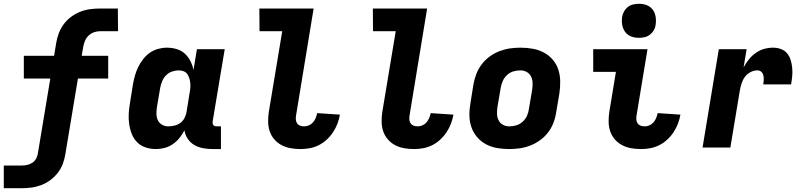

<svg xmlns="http://www.w3.org/2000/svg" viewBox="-35 -780 4255 1015"><path d="M-15 215V95H80Q94 95 108 92Q122 89 135 81Q148 73 155.5 59.5Q163 46 165 32L231 -365H91V-485H251L262 -552Q266 -578 275.5 -603.5Q285 -629 301.5 -651.5Q318 -674 341 -691Q364 -708 389.5 -718Q415 -728 441.5 -731.5Q468 -735 494 -735H588L589 -615H494Q478 -615 462 -609.5Q446 -604 433.5 -592Q421 -580 414.5 -564.5Q408 -549 405 -533L397 -485H537V-365H377L311 32Q307 58 298 83.5Q289 109 272 131.5Q255 154 232.5 171Q210 188 184 198Q158 208 131.5 211.5Q105 215 79 215Z M790 8Q761 8 735 -0.5Q709 -9 690.5 -27.5Q672 -46 662 -71Q652 -96 648 -123Q644 -150 645.5 -178.5Q647 -207 652 -235L668 -335Q672 -358 678.5 -381Q685 -404 695.5 -425.5Q706 -447 721.5 -467Q737 -487 757 -501Q777 -515 800.5 -521.5Q824 -528 847 -528Q874 -528 899 -520.5Q924 -513 942 -496.5Q960 -480 971.5 -457.5Q983 -435 988 -410L1006 -520H1153L1089 -137Q1089 -132 1089.5 -127Q1090 -122 1093 -118.5Q1096 -115 1100.5 -113.5Q1105 -112 1110 -112H1133V8H1090Q1064 8 1039 3.5Q1014 -1 993 -13Q972 -25 958 -45.5Q944 -66 940 -91Q929 -70 914 -51Q899 -32 878.5 -18Q858 -4 835 2Q812 8 790 8ZM854 -112Q870 -112 887 -116Q904 -120 918 -130Q932 -140 940 -155.5Q948 -171 951 -187L967 -287Q970 -301 971 -314Q972 -327 971 -340Q970 -353 966 -365.5Q962 -378 955.5 -388Q949 -398 936.5 -403Q924 -408 911 -408Q893 -408 875 -402Q857 -396 843.5 -382.5Q830 -369 822.5 -351Q815 -333 812 -316L795 -216Q792 -197 792 -179Q792 -161 799 -145.5Q806 -130 821 -121Q836 -112 854 -112Z M1554 8Q1527 8 1501.5 3.5Q1476 -1 1454 -12.5Q1432 -24 1415.5 -43Q1399 -62 1391 -85.5Q1383 -109 1382.5 -135.5Q1382 -162 1386 -188L1457 -615H1337L1336 -735H1623L1530 -169Q1528 -158 1529 -147Q1530 -136 1536 -127.5Q1542 -119 1552 -115.5Q1562 -112 1573 -112Q1586 -112 1598.5 -117.5Q1611 -123 1620 -133.5Q1629 -144 1634 -156.5Q1639 -169 1642 -182L1762 -174Q1758 -150 1749 -126.5Q1740 -103 1726 -81.5Q1712 -60 1692.5 -42Q1673 -24 1650 -12.5Q1627 -1 1602.5 3.5Q1578 8 1554 8Z M2154 8Q2127 8 2101.5 3.5Q2076 -1 2054 -12.5Q2032 -24 2015.5 -43Q1999 -62 1991 -85.5Q1983 -109 1982.5 -135.5Q1982 -162 1986 -188L2057 -615H1937L1936 -735H2223L2130 -169Q2128 -158 2129 -147Q2130 -136 2136 -127.5Q2142 -119 2152 -115.5Q2162 -112 2173 -112Q2186 -112 2198.5 -117.5Q2211 -123 2220 -133.5Q2229 -144 2234 -156.5Q2239 -169 2242 -182L2362 -174Q2358 -150 2349 -126.5Q2340 -103 2326 -81.5Q2312 -60 2292.5 -42Q2273 -24 2250 -12.5Q2227 -1 2202.5 3.5Q2178 8 2154 8Z M2657 8Q2624 8 2592.5 2.5Q2561 -3 2534 -17.5Q2507 -32 2487 -55.5Q2467 -79 2457 -108Q2447 -137 2446.5 -169.5Q2446 -202 2452 -235L2468 -335Q2473 -363 2483.5 -390Q2494 -417 2512 -440.5Q2530 -464 2554 -481.5Q2578 -499 2605.5 -509.5Q2633 -520 2660.5 -524Q2688 -528 2716 -528Q2749 -528 2780.5 -522.5Q2812 -517 2839.5 -502.5Q2867 -488 2887 -464.5Q2907 -441 2916.5 -412Q2926 -383 2926.5 -350.5Q2927 -318 2922 -285L2905 -185Q2901 -157 2890.5 -130Q2880 -103 2862 -79.5Q2844 -56 2819.5 -38.5Q2795 -21 2768 -10.5Q2741 0 2713 4Q2685 8 2657 8ZM2657 -112Q2676 -112 2694.5 -117.5Q2713 -123 2728 -136.5Q2743 -150 2751 -168Q2759 -186 2761 -204L2778 -304Q2781 -323 2780.5 -341.5Q2780 -360 2772.5 -375.5Q2765 -391 2749.5 -399.5Q2734 -408 2716 -408Q2697 -408 2678.5 -402.5Q2660 -397 2645.5 -383.5Q2631 -370 2623 -352Q2615 -334 2612 -316L2595 -216Q2592 -197 2592.5 -178.5Q2593 -160 2600.5 -144.5Q2608 -129 2623.5 -120.5Q2639 -112 2657 -112Z M3354 8Q3327 8 3301.5 3.5Q3276 -1 3254 -12.5Q3232 -24 3215.5 -43Q3199 -62 3191 -85.5Q3183 -109 3182.5 -135.5Q3182 -162 3186 -188L3221 -400H3101V-520H3388L3330 -169Q3328 -158 3329 -147Q3330 -136 3336 -127.5Q3342 -119 3352 -115.5Q3362 -112 3373 -112Q3386 -112 3398.5 -117.5Q3411 -123 3420 -133.5Q3429 -144 3434 -156.5Q3439 -169 3442 -182L3562 -174Q3558 -150 3549 -126.5Q3540 -103 3526 -81.5Q3512 -60 3492.5 -42Q3473 -24 3450 -12.5Q3427 -1 3402.5 3.5Q3378 8 3354 8ZM3343 -580Q3329 -580 3315 -583Q3301 -586 3289 -593.5Q3277 -601 3269.5 -611.5Q3262 -622 3257.5 -635.5Q3253 -649 3252.5 -663Q3252 -677 3254 -692Q3257 -707 3264.5 -720.5Q3272 -734 3284.5 -743.5Q3297 -753 3312.5 -756.5Q3328 -760 3343 -760Q3357 -760 3371 -757Q3385 -754 3396.5 -746.5Q3408 -739 3416 -728.5Q3424 -718 3428 -704.5Q3432 -691 3432.5 -677Q3433 -663 3431 -648Q3429 -633 3421 -619.5Q3413 -606 3400.5 -596.5Q3388 -587 3373 -583.5Q3358 -580 3343 -580Z M3679 0 3765 -520H3912L3896 -424Q3908 -446 3923.5 -465.5Q3939 -485 3960 -500Q3981 -515 4004.5 -521.5Q4028 -528 4052 -528Q4074 -528 4094 -520.5Q4114 -513 4126.5 -497.5Q4139 -482 4145 -462Q4151 -442 4153 -420.5Q4155 -399 4153 -377.5Q4151 -356 4147 -334H4000Q4002 -346 4002.5 -358Q4003 -370 4000.5 -381.5Q3998 -393 3989.5 -400.5Q3981 -408 3969 -408Q3950 -408 3932 -398.5Q3914 -389 3902.5 -373Q3891 -357 3885 -338Q3879 -319 3876 -301L3826 0Z"/></svg>

Font: Iosevka Heavy Extended
Style: Italic
Weight: 900
Width: 7
Italic angle: -9°
Monospace: yes
Designer: Belleve Invis
Foundry: Belleve Invis
Version: Version 32.5.0; ttfautohint (v1.8.4)